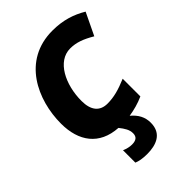

<svg xmlns="http://www.w3.org/2000/svg" viewBox="-278 -845 1220 1220"><g transform="rotate(-45 332.5 -234.5)"><path d="M459 131C459 80 437 40 395 5C440 -2 486 -14 530 -34V-193C459 -163 408 -149 350 -149C283 -149 245 -192 245 -278C245 -425 315 -565 430 -565C485 -565 532 -547 593 -511L665 -661C598 -701 525 -725 430 -725C162 -725 51 -481 51 -268C51 -110 128 -1 290 9C316 42 332 67 332 99C332 132 312 145 276 145C255 145 234 140 210 130V241C231 250 261 256 302 256C381 256 459 230 459 131Z"/></g></svg>

Font: Noto Sans UI Black
Style: Italic
Weight: 900
Italic angle: -372°
Designer: Monotype Design Team
Foundry: Monotype Imaging Inc.
Version: Version 1.901